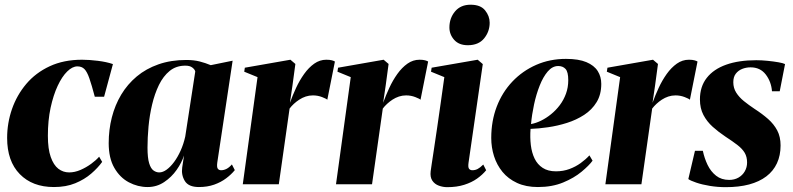

<svg xmlns="http://www.w3.org/2000/svg" viewBox="-20 -762 3279 794"><path d="M203 11.5Q114 11.5 61.8 -42Q9.5 -95.5 9.5 -191.5Q9.5 -253 29.5 -310.8Q49.5 -368.5 88.5 -414.8Q127.5 -461 185.5 -488Q243.5 -515 319.5 -515Q348.5 -515 384.8 -510.5Q421 -506 447 -497L410.5 -362H372Q359 -411 349.5 -438.2Q340 -465.5 329 -476.5Q318 -487.5 300 -487.5Q279.5 -487.5 258 -466.5Q236.5 -445.5 218.5 -407Q200.5 -368.5 189.2 -316.2Q178 -264 178 -200.5Q178 -146 189.8 -112.8Q201.5 -79.5 221.2 -64.2Q241 -49 266 -49Q289 -49 312.8 -59.2Q336.5 -69.5 357 -84.5Q377.5 -99.5 390 -114L402.5 -92.5Q385 -68 357.2 -44Q329.5 -20 291.2 -4.2Q253 11.5 203 11.5Z M878.5 -89.5Q876 -70.5 880.8 -64.2Q885.5 -58 894.5 -58Q905.5 -58 916.5 -63.5Q927.5 -69 939 -82L951 -58.5Q937 -41 915.5 -24.8Q894 -8.5 865.8 1.5Q837.5 11.5 802.5 11.5Q759.5 11.5 744.2 -13.8Q729 -39 733.5 -69.5L741 -119Q731.5 -89.5 710.5 -59.5Q689.5 -29.5 658.8 -9Q628 11.5 590.5 11.5Q550 11.5 513 -8Q476 -27.5 452.8 -67.8Q429.5 -108 429.5 -170Q429.5 -225.5 442.5 -276.5Q455.5 -327.5 481.2 -370.5Q507 -413.5 545.5 -445.8Q584 -478 635.5 -496Q687 -514 750.5 -514Q781.5 -514 805.8 -507.8Q830 -501.5 851.5 -492.5L942 -511ZM787.5 -466.5Q785.5 -475 775.2 -482.8Q765 -490.5 746.5 -490.5Q708.5 -490.5 681.8 -468.8Q655 -447 637.2 -410.5Q619.5 -374 609 -329.5Q598.5 -285 594.2 -238.8Q590 -192.5 590 -152Q590 -109 596.8 -87Q603.5 -65 614.8 -57Q626 -49 638.5 -49Q653.5 -49 669.2 -60.5Q685 -72 700 -92.2Q715 -112.5 727 -139.2Q739 -166 746 -197Z M984 0 1045 -443 990 -465.5 992.5 -482 1181 -515 1201.5 -497.5 1189.5 -408.5 1179 -337Q1190 -367.5 1204.5 -398.8Q1219 -430 1237.8 -456.2Q1256.5 -482.5 1279.5 -498.8Q1302.5 -515 1329.5 -515Q1344 -515 1352.8 -512.5Q1361.5 -510 1365 -507.5L1333.5 -349.5Q1330 -353.5 1312 -360.5Q1294 -367.5 1274 -367.5Q1258.5 -367.5 1244.2 -362.8Q1230 -358 1217.8 -350Q1205.5 -342 1195.2 -332.5Q1185 -323 1177.5 -313L1133 0Z M1369.5 0 1430.5 -443 1375.5 -465.5 1378 -482 1566.5 -515 1587 -497.5 1575 -408.5 1564.5 -337Q1575.5 -367.5 1590 -398.8Q1604.5 -430 1623.2 -456.2Q1642 -482.5 1665 -498.8Q1688 -515 1715 -515Q1729.5 -515 1738.2 -512.5Q1747 -510 1750.5 -507.5L1719 -349.5Q1715.5 -353.5 1697.5 -360.5Q1679.5 -367.5 1659.5 -367.5Q1644 -367.5 1629.8 -362.8Q1615.5 -358 1603.2 -350Q1591 -342 1580.8 -332.5Q1570.5 -323 1563 -313L1518.5 0Z M1829.5 12Q1812 12 1794.8 5.8Q1777.5 -0.5 1767.8 -15Q1758 -29.5 1761 -54Q1761.5 -59 1765.2 -83.2Q1769 -107.5 1774.8 -146.5Q1780.5 -185.5 1787.8 -234Q1795 -282.5 1802.5 -336.2Q1810 -390 1817.5 -443L1762.5 -465.5L1765 -482L1955.5 -515L1976.5 -497L1917.5 -88.5Q1915 -70 1919.8 -64Q1924.5 -58 1933.5 -58Q1945 -58 1955.2 -63.2Q1965.5 -68.5 1978.5 -81.5L1990.5 -58Q1975.5 -39.5 1953 -23.5Q1930.5 -7.5 1899.8 2.2Q1869 12 1829.5 12ZM1914.5 -575Q1878 -575 1858.2 -597.2Q1838.5 -619.5 1838.5 -648.5Q1838.5 -687 1861.8 -714.8Q1885 -742.5 1926 -742.5Q1967.5 -742.5 1986.2 -719Q2005 -695.5 2005 -668Q2005 -631.5 1982 -603.2Q1959 -575 1914.5 -575Z M2430.5 -97.5Q2416 -77.5 2385 -51.8Q2354 -26 2308.5 -7.2Q2263 11.5 2204.5 11.5Q2155 11.5 2118.2 -5.5Q2081.5 -22.5 2058 -51.2Q2034.5 -80 2023 -116.2Q2011.5 -152.5 2011.5 -191.5Q2011.5 -261.5 2034.2 -321Q2057 -380.5 2099 -424.8Q2141 -469 2197.5 -493.8Q2254 -518.5 2320.5 -518.5Q2373 -518.5 2405 -505Q2437 -491.5 2451.8 -468.2Q2466.5 -445 2466.5 -415Q2466.5 -371 2447.2 -339.5Q2428 -308 2395.8 -287Q2363.5 -266 2324.8 -253.8Q2286 -241.5 2246.5 -235.8Q2207 -230 2174 -229Q2171.5 -194 2175.2 -162.2Q2179 -130.5 2190.8 -106.2Q2202.5 -82 2224.2 -67.8Q2246 -53.5 2279 -53.5Q2309 -53.5 2334.8 -63Q2360.5 -72.5 2381.2 -87.5Q2402 -102.5 2417.5 -119.5ZM2288.5 -489Q2264.5 -489 2245.2 -466.5Q2226 -444 2211.8 -408Q2197.5 -372 2188.5 -330Q2179.5 -288 2176 -249Q2196 -252.5 2217.5 -263Q2239 -273.5 2259 -289.8Q2279 -306 2295 -327.2Q2311 -348.5 2320.5 -374.5Q2330 -400.5 2330 -430.5Q2330 -464.5 2318.8 -476.8Q2307.5 -489 2288.5 -489Z M2483.5 0 2544.5 -443 2489.5 -465.5 2492 -482 2680.5 -515 2701 -497.5 2689 -408.5 2678.5 -337Q2689.5 -367.5 2704 -398.8Q2718.5 -430 2737.2 -456.2Q2756 -482.5 2779 -498.8Q2802 -515 2829 -515Q2843.5 -515 2852.2 -512.5Q2861 -510 2864.5 -507.5L2833 -349.5Q2829.5 -353.5 2811.5 -360.5Q2793.5 -367.5 2773.5 -367.5Q2758 -367.5 2743.8 -362.8Q2729.5 -358 2717.2 -350Q2705 -342 2694.8 -332.5Q2684.5 -323 2677 -313L2632.5 0Z M3204.5 -384.5H3172.5Q3169.5 -424 3146.8 -453.8Q3124 -483.5 3084 -483.5Q3065.5 -483.5 3049.2 -477Q3033 -470.5 3022.8 -457.2Q3012.5 -444 3012.5 -422Q3012.5 -398 3024.5 -379Q3036.5 -360 3056.2 -344Q3076 -328 3100 -312Q3132.5 -291 3156.5 -269.8Q3180.5 -248.5 3194.2 -222.5Q3208 -196.5 3208 -160.5Q3208 -119 3193 -86.8Q3178 -54.5 3149 -32.5Q3120 -10.5 3078 0.8Q3036 12 2981 12Q2948 12 2915.8 6.8Q2883.5 1.5 2859.2 -6.8Q2835 -15 2826.5 -21.5L2854 -138.5H2886.5Q2893 -107.5 2906.2 -80Q2919.5 -52.5 2941.5 -35.2Q2963.5 -18 2995.5 -18Q3017 -18 3033.8 -27.5Q3050.5 -37 3060 -53.5Q3069.5 -70 3069.5 -90Q3069.5 -113 3059.8 -129.8Q3050 -146.5 3030 -162Q3010 -177.5 2980 -197Q2951.5 -216 2927.5 -237.5Q2903.5 -259 2889 -286.5Q2874.5 -314 2874.5 -351Q2874.5 -404 2902.8 -440Q2931 -476 2983 -494.5Q3035 -513 3107.5 -513Q3129.5 -513 3154.2 -510.5Q3179 -508 3199 -504.5Q3219 -501 3226.5 -497Z"/></svg>

Font: Merriweather 144pt ExtraBold
Style: Italic
Weight: 800
Italic angle: -7.8°
Version: Version 2.101